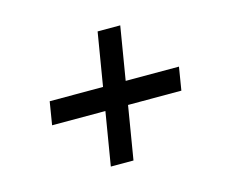

<svg xmlns="http://www.w3.org/2000/svg" viewBox="-74 -623 811 676"><g transform="rotate(-15 331.0 -285.0)"><path d="M252.4 -48.8 330.6 -520.5H413.1L335 -48.8ZM90.3 -242.7 104 -326.7H575.2L561.5 -242.7Z"/></g></svg>

Font: Inter Variable
Style: Italic
Weight: 400
Italic angle: -9.39999°
Designer: Rasmus Andersson
Foundry: rsms
Version: Version 4.001;git-9221beed3